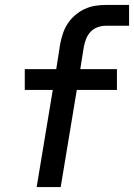

<svg xmlns="http://www.w3.org/2000/svg" viewBox="-20 -755 541 775"><path d="M128 0 193 -392H80V-476H207L223 -578Q227 -599 234 -620Q241 -641 253.5 -660Q266 -679 283.5 -694Q301 -709 321.5 -718.5Q342 -728 363.5 -731.5Q385 -735 406 -735H501V-651H406Q390 -651 373.5 -645Q357 -639 345 -626Q333 -613 327 -596.5Q321 -580 318 -564L304 -476H452V-392H290L225 0Z"/></svg>

Font: Iosevka Aile Medium
Style: Italic
Weight: 500
Italic angle: -9°
Designer: Belleve Invis
Foundry: Belleve Invis
Version: Version 31.1.0; ttfautohint (v1.8.4)